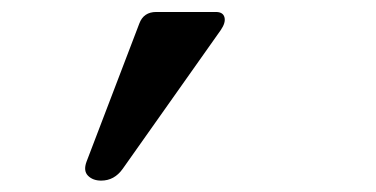

<svg xmlns="http://www.w3.org/2000/svg" viewBox="-20 -164 640 327"><path d="M189 123.5Q174.8 143.6 152.3 143.6Q138.2 143.6 129.9 135.3Q121.6 127 127.4 111.3L217.3 -124Q224.6 -143.6 246.1 -143.6H347.7Q359.9 -143.6 362.3 -134.5Q364.7 -125.5 356 -112.8Z"/></svg>

Font: Courier Prime
Style: Italic
Weight: 400
Monospace: yes
Designer: Alan Dague-Greene
Foundry: Quote-Unquote Apps
Version: Version 1.202